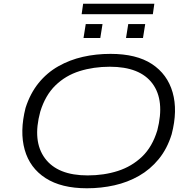

<svg xmlns="http://www.w3.org/2000/svg" viewBox="-20 -1002 1025 1030"><path d="M446 8Q309 8 224.5 -46.5Q140 -101 112.5 -198.5Q85 -296 117 -423Q142 -501 187 -556.5Q232 -612 293 -646.5Q354 -681 424.5 -697Q495 -713 573 -713Q712 -713 795 -658.5Q878 -604 906 -506.5Q934 -409 901 -282Q877 -204 831.5 -148.5Q786 -93 725.5 -58.5Q665 -24 594 -8Q523 8 446 8ZM450 -61Q538 -61 612.5 -85Q687 -109 742 -161.5Q797 -214 824 -303Q865 -463 798 -553.5Q731 -644 569 -644Q482 -644 407 -620.5Q332 -597 277.5 -544Q223 -491 196 -403Q153 -245 221 -153Q289 -61 450 -61ZM418 -926 426 -982H808L800 -926ZM428 -798 440 -873H530L518 -798ZM656 -798 668 -873H759L747 -798Z"/></svg>

Font: Nunito Sans 7pt Expanded Light
Style: Italic
Weight: 300
Width: 7
Italic angle: -9°
Designer: Vernon Adams
Foundry: Vernon Adams
Version: Version 3.101;gftools[0.9.27]